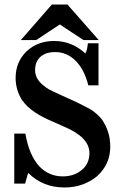

<svg xmlns="http://www.w3.org/2000/svg" viewBox="-20 -818 551 848"><path d="M140 -641H72L209 -798H278L416 -641H349L244 -710ZM43 -228H92Q101 -177 116.5 -142Q132 -107 153 -84Q196 -39 257 -39Q308 -39 342 -68Q375 -96 375 -142Q375 -212 262 -259L222 -277Q116 -320 80 -373V-372Q49 -418 49 -474Q49 -544 97 -591Q146 -637 219 -637Q297 -637 357 -582Q366 -598 368 -627H415V-441H370Q353 -510 314.5 -549Q276 -588 224 -588Q182 -588 158.5 -567Q135 -546 135 -508Q135 -465 182 -433H181Q192 -425 213.5 -414.5Q235 -404 269 -389Q308 -372 336 -358Q364 -344 380 -335Q410 -316 431 -289Q448 -264 457.5 -234.5Q467 -205 467 -170Q467 -93 409 -40Q380 -16 344 -3Q308 10 265 10Q169 10 105 -54Q101 -44 98 -32.5Q95 -21 91 -7H43Z"/></svg>

Font: New Athena Unicode
Style: Bold
Weight: 700
Designer: J. Rusten 1997; rev. by R. Hancock 2001, 2002, rev. by D. Mastronarde 2002-2021
Foundry: Society for Classical Studies (formerly American Philological Association)
Version: Version 5.008